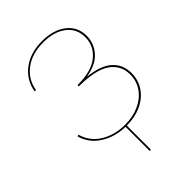

<svg xmlns="http://www.w3.org/2000/svg" viewBox="-247 -769 1071 1071"><g transform="rotate(-45 288.0 -234.0)"><path d="M293 5V195H283V5Q201 3 138.5 -36.5Q76 -76 56 -146L66 -150Q86 -79 148 -42Q210 -5 290 -5Q352 -5 401.5 -27.5Q451 -50 479.5 -90.5Q508 -131 508 -184Q508 -257 448 -298Q388 -339 258 -339V-349Q370 -349 424 -394.5Q478 -440 478 -507Q478 -575 427 -614Q376 -653 292 -653Q202 -653 144 -609Q86 -565 75 -493L64 -494Q78 -572 139 -617.5Q200 -663 291 -663Q380 -663 434.5 -621Q489 -579 489 -507Q489 -448 449 -403Q409 -358 327 -345Q426 -335 472.5 -293Q519 -251 519 -184Q519 -129 490 -86Q461 -43 409.5 -19Q358 5 293 5Z"/></g></svg>

Font: Ysabeau Infant Hairline
Style: Regular
Weight: 100
Designer: Christian Thalmann (Catharsis Fonts)
Version: Version 0.003